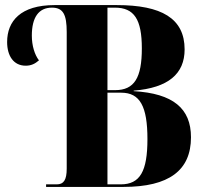

<svg xmlns="http://www.w3.org/2000/svg" viewBox="-20 -734 800 754"><path d="M161 0H465C644 0 730 -65 730 -195C730 -308 660 -367 505 -376V-378C641 -389 705 -444 705 -540C705 -662 614 -714 439 -714H194C61 -714 8 -651 8 -569C8 -515 33 -476 81 -476C103 -476 118 -484 133 -497C116 -519 105 -555 105 -594C105 -666 132 -704 184 -704C228 -704 242 -677 242 -608V-72C242 -27 230 -10 203 -10H161ZM432 -380H402V-704H431C507 -704 537 -658 537 -544C537 -429 508 -380 432 -380ZM454 -10H402V-370H456C530 -370 559 -316 559 -188C559 -61 530 -10 454 -10Z"/></svg>

Font: Noto Serif Display Condensed ExtraBold
Style: Regular
Weight: 800
Width: 3
Designer: Monotype Design Team
Foundry: Monotype Imaging Inc.
Version: Version 2.009